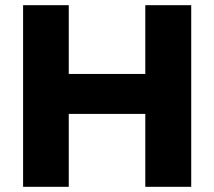

<svg xmlns="http://www.w3.org/2000/svg" viewBox="-20 -720 826 740"><path d="M69 0V-700H245V-435H540V-700H717V0H540V-281H245V0Z"/></svg>

Font: REM Medium
Style: Bold
Weight: 700
Version: Version 1.005;gftools[0.9.28]